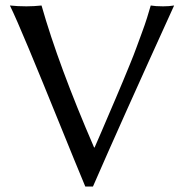

<svg xmlns="http://www.w3.org/2000/svg" viewBox="-20 -668 671 698"><path d="M324 -132Q330 -145 348.5 -188.5Q367 -232 375 -250.5Q383 -269 400.5 -310Q418 -351 427.5 -374Q437 -397 452 -433.5Q467 -470 476 -495Q485 -520 496 -549.5Q507 -579 514.5 -603Q522 -627 528 -648Q545 -645 573 -645Q595 -645 613 -648Q419 -222 318 10H290Q257 -69 194 -224.5Q131 -380 84.5 -491.5Q38 -603 16 -648Q44 -645 76 -645Q103 -645 131 -648Q193 -430 322 -132Z"/></svg>

Font: Libertinus Sans
Style: Regular
Weight: 400
Designer: Philipp H. Poll
Foundry: Khaled Hosny
Version: Version 6.1